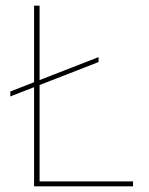

<svg xmlns="http://www.w3.org/2000/svg" viewBox="-20 -659 526 679"><path d="M328.5 -457V-439.5L16.5 -318V-335.5ZM120 0H100.5V-639H120ZM107 -17.5H450.5V0H107Z"/></svg>

Font: Anek Latin Medium Thin
Style: Regular
Weight: 250
Version: Version 1.003